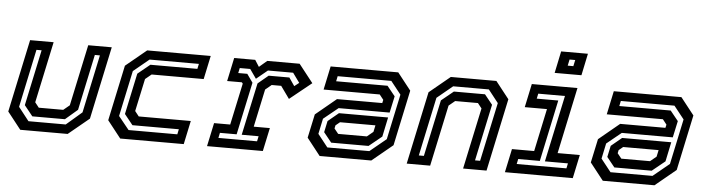

<svg xmlns="http://www.w3.org/2000/svg" viewBox="-46 -950 4222 1150"><g transform="rotate(5 2064.5 -375.0)"><path d="M100.5 0 19.5 -103 112.5 -540H254L175.5 -172L199.5 -141.5H346.5L383.5 -172L462 -540H603.5L510.5 -103L385.5 0ZM145 -55.5H369L463 -136.5L537 -485.5H506.5L435 -149.5L361.5 -86.5H165.5L115 -149.5L186.5 -485.5H155.5L81.5 -136.5Z M701.5 0 620.5 -103 691.5 -437 816.5 -540H1198.5L1168.5 -398.5H855.5L818.5 -368L776.5 -172L800.5 -141.5H1113.5L1083.5 0ZM747 -55H1040L1046.5 -86H767.5L717 -149L769.5 -396L843 -456H1125.5L1132 -486.5H835.5L741.5 -409L683 -134Z M1223.5 0 1253.5 -141H1350.5L1404 -391.5L1398 -399H1309.5L1339.5 -540H1466L1491.5 -500L1538.5 -540H1733L1819 -430.5L1687.5 -324.5L1634.5 -398.5H1577.5L1540.5 -368L1492 -140.5H1589L1559 0ZM1287 -55H1519.5L1526 -86H1424.5L1492 -400.5L1554.5 -452.5H1679L1712.5 -403.5L1740.5 -425.5L1699 -483H1547.5L1480 -427.5L1441 -483H1378L1371.5 -452.5H1426L1461.5 -402L1394 -86H1293.5Z M1900.5 0 1819.5 -103 1850 -245.5 1974.5 -348.5H2246.5L2251 -368L2227 -398.5H1889.5L1919.5 -540H2326L2407 -437L2336 -103L2211 0ZM1962.5 -85.5 1915 -144.5 1929.5 -212.5 1993.5 -265.5H2289L2264.5 -148.5L2187 -85.5ZM1942 -55H2194.5L2292.5 -135.5L2350.5 -408L2289 -485.5H1966.5L1960 -454.5H2269L2317 -395L2295.5 -295.5H1989L1901 -224L1881.5 -131.5ZM1999.5 -141.5H2172L2209 -172L2217.5 -212H2004.5L1979 -191L1975 -172Z M2424 0 2517 -437 2642 -540H2916L2997 -437L2904 0H2763L2841.5 -368L2817.5 -398.5H2680.5L2643.5 -368L2565 0ZM2492 -55H2522.5L2595 -395L2668 -454.5H2855L2902.5 -395.5L2830 -55H2860.5L2936 -408.5L2875.5 -485.5H2661L2567 -408Z M3259.5 -618.5 3287 -750H3448L3420.5 -618.5ZM3333.5 -668.5H3367.5L3375.5 -706H3341.5ZM3014.5 0 3044.5 -141.5H3178L3232.5 -398.5H3099L3129 -540H3403.5L3319 -141.5H3452.5L3422.5 0ZM3080.5 -55H3379.5L3386 -85.5H3247.5L3333 -486H3172.5L3166 -455.5H3295.5L3217 -85.5H3087Z M3603 0 3522 -103 3552.5 -245.5 3677 -348.5H3949L3953.5 -368L3929.5 -398.5H3592L3622 -540H4028.5L4109.5 -437L4038.5 -103L3913.5 0ZM3665 -85.5 3617.5 -144.5 3632 -212.5 3696 -265.5H3991.5L3967 -148.5L3889.5 -85.5ZM3644.5 -55H3897L3995 -135.5L4053 -408L3991.5 -485.5H3669L3662.5 -454.5H3971.5L4019.5 -395L3998 -295.5H3691.5L3603.5 -224L3584 -131.5ZM3702 -141.5H3874.5L3911.5 -172L3920 -212H3707L3681.5 -191L3677.5 -172Z"/></g></svg>

Font: Tourney Thin SemiBold
Style: Italic
Weight: 600
Italic angle: -12°
Version: Version 1.015